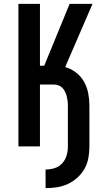

<svg xmlns="http://www.w3.org/2000/svg" viewBox="-20 -755 540 990"><path d="M215 215V119Q239 119 261.5 112Q284 105 300 88Q316 71 323 48Q330 25 330 2V-210Q330 -223 328.5 -235Q327 -247 324 -259Q321 -271 315.5 -282Q310 -293 301.5 -302Q293 -311 281.5 -315Q270 -319 258 -319H186V0H75V-735H186V-416H208L339 -735H457L316 -409Q346 -401 372 -381Q398 -361 413.5 -333Q429 -305 435 -273.5Q441 -242 441 -210V2Q441 31 435.5 60.5Q430 90 415.5 115.5Q401 141 379 161Q357 181 330 193.5Q303 206 274 210.5Q245 215 215 215Z"/></svg>

Font: Iosevka Algr
Style: Bold
Weight: 700
Monospace: yes
Designer: Belleve Invis
Foundry: Belleve Invis
Version: Version 26.0.2; ttfautohint (v1.8.3)